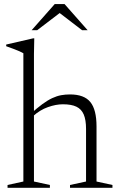

<svg xmlns="http://www.w3.org/2000/svg" viewBox="-20 -896 568 916"><path d="M314 -13.5 390.5 -30V-281Q390.5 -324 379.5 -349.8Q368.5 -375.5 344.5 -387Q320.5 -398.5 280 -398.5Q247 -398.5 208.8 -385Q170.5 -371.5 138 -342L123.5 -350.5Q156 -380 181.5 -398.8Q207 -417.5 229 -427.8Q251 -438 271.5 -441.8Q292 -445.5 314 -445.5Q381.5 -445.5 411 -409.2Q440.5 -373 440.5 -292.5V-30L516.5 -13.5V0H314ZM218 0H16V-13.5L91.5 -30V-642Q85 -646 73.2 -651.2Q61.5 -656.5 45.2 -662.5Q29 -668.5 9.5 -675.5V-683.5L137.5 -713H143.5L142 -638.5V-30L218 -13.5ZM256 -840.5H273.5L157.5 -752H131L241 -876.5H288L398 -752H371.5Z"/></svg>

Font: Newsreader 24pt Light
Style: Regular
Weight: 300
Designer: Hugues Gentile
Foundry: Production Type
Version: Version 1.003